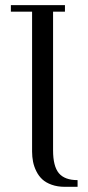

<svg xmlns="http://www.w3.org/2000/svg" viewBox="-20 -722 340 742"><path d="M22 -676.8V-702.1H231V-676.8H185.1V-141.1Q185.1 -79.6 207.5 -52.7Q230 -25.9 279.8 -25.9V0H231Q202.1 0 179.7 -8.1Q157.2 -16.1 143.3 -29.1Q129.4 -42 120.4 -60.3Q111.3 -78.6 107.7 -97.2Q104 -115.7 104 -136.2V-676.8Z"/></svg>

Font: Dehuti Alt
Style: Book
Weight: 400
Version: Version 1.2